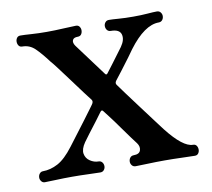

<svg xmlns="http://www.w3.org/2000/svg" viewBox="-57 -504 626 568"><g transform="rotate(-10 255.5 -220.0)"><path d="M34 0Q28 0 24 -5Q20 -10 20 -16Q20 -23 24 -28Q28 -33 34 -33Q57 -33 79.5 -45Q102 -57 127 -90Q162 -136 180 -160Q198 -184 204.5 -193Q211 -202 211 -202Q217 -210 213 -216Q208 -222 193.5 -241.5Q179 -261 162 -284Q145 -307 131 -325.5Q117 -344 113 -348Q92 -376 76 -391.5Q60 -407 38 -407Q31 -407 27.5 -412Q24 -417 24 -424Q24 -430 27.5 -435Q31 -440 38 -440Q49 -440 70.5 -438.5Q92 -437 117 -437Q141 -437 168 -438.5Q195 -440 205 -440Q212 -440 215.5 -435Q219 -430 219 -424Q219 -417 215.5 -412Q212 -407 205 -407Q192 -407 189 -399.5Q186 -392 193 -382L265 -285Q269 -279 274 -287Q279 -293 290 -308Q301 -323 312 -337.5Q323 -352 325 -355Q339 -375 334.5 -391Q330 -407 304 -407Q297 -407 293 -412Q289 -417 289 -424Q289 -430 293 -435Q297 -440 304 -440Q314 -440 333 -438.5Q352 -437 377 -437Q401 -437 419.5 -438.5Q438 -440 448 -440Q455 -440 459 -435Q463 -430 463 -424Q463 -417 459 -412Q455 -407 448 -407Q405 -407 357 -343Q353 -337 340.5 -320Q328 -303 314.5 -285.5Q301 -268 294 -259Q289 -252 294 -246Q299 -239 315.5 -216.5Q332 -194 352 -167.5Q372 -141 388 -119.5Q404 -98 408 -93Q455 -33 485 -33Q492 -33 495.5 -28Q499 -23 499 -16Q499 -10 495.5 -5Q492 0 485 0Q475 0 447 -1Q419 -2 394 -2Q369 -2 343 -1Q317 0 307 0Q300 0 296 -5Q292 -10 292 -16Q292 -23 296 -28Q300 -33 307 -33Q324 -33 327.5 -44Q331 -55 323 -66Q320 -70 308 -86Q296 -102 282 -122Q268 -142 256 -157.5Q244 -173 241 -177Q237 -183 232 -176Q228 -170 215 -153Q202 -136 189 -119Q176 -102 172 -96Q159 -77 161.5 -63Q164 -49 176 -41Q188 -33 201 -33Q208 -33 212 -28Q216 -23 216 -16Q216 -10 212 -5Q208 0 201 0Q191 0 165.5 -1Q140 -2 116 -2Q91 -2 68 -1Q45 0 34 0Z"/></g></svg>

Font: Zen Old Mincho Medium
Style: Regular
Weight: 500
Designer: Yoshimichi Ohira
Foundry: Positype
Version: Version 1.500